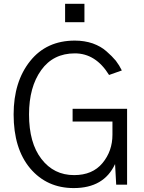

<svg xmlns="http://www.w3.org/2000/svg" viewBox="-20 -960 749 998"><path d="M50.8 -365.2Q50.8 -535.2 136.7 -642.6Q221.7 -749 369.1 -749Q418.9 -749 461.9 -734.4Q504.9 -718.8 533.2 -693.4Q562.5 -668 582 -644.5Q600.6 -620.1 613.3 -593.8Q590.8 -585.9 546.9 -570.3Q477.5 -682.6 369.1 -682.6Q256.8 -682.6 194.3 -595.7Q130.9 -507.8 130.9 -365.2Q130.9 -216.8 195.3 -133.8Q259.8 -49.8 365.2 -49.8Q460.9 -49.8 512.7 -112.3Q564.5 -174.8 564.5 -259.8Q564.5 -282.2 564.5 -328.1Q512.7 -328.1 357.4 -328.1Q357.4 -344.7 357.4 -394.5Q428.7 -394.5 640.6 -394.5Q640.6 -295.9 640.6 0Q627 0 584 0Q583 -27.3 578.1 -107.4Q520.5 17.6 363.3 17.6Q223.6 17.6 136.7 -85Q50.8 -187.5 50.8 -365.2ZM318.4 -844.7Q318.4 -868.2 318.4 -940.4Q343.8 -940.4 418.9 -940.4Q418.9 -917 418.9 -844.7Q393.6 -844.7 318.4 -844.7Z"/></svg>

Font: Gothic A1
Style: Regular
Weight: 400
Designer: HanYang I&C Co.,Ltd.
Version: Version 2.50